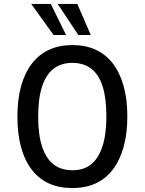

<svg xmlns="http://www.w3.org/2000/svg" viewBox="-20 -942 732 971"><path d="M346 9Q279 9 228 -14Q177 -37 141 -83.5Q105 -130 86.5 -197.5Q68 -265 68 -352Q68 -439 86.5 -506Q105 -573 141 -620Q177 -667 228.5 -690.5Q280 -714 346 -714Q413 -714 464 -690.5Q515 -667 550.5 -621Q586 -575 605 -507.5Q624 -440 624 -353Q624 -266 605 -198.5Q586 -131 550.5 -84.5Q515 -38 464 -14.5Q413 9 346 9ZM346 -81Q404 -81 441 -111Q478 -141 498 -201.5Q518 -262 518 -353Q518 -445 499 -505Q480 -565 441.5 -594.5Q403 -624 346 -624Q289 -624 251 -594.5Q213 -565 193 -505Q173 -445 173 -352Q173 -261 193 -200.5Q213 -140 251 -110.5Q289 -81 346 -81ZM376 -765 272 -922H371L439 -765ZM251 -765 138 -922H237L314 -765Z"/></svg>

Font: Nunito Sans 7pt Condensed SemiBold
Style: Regular
Weight: 600
Width: 3
Designer: Vernon Adams
Foundry: Vernon Adams
Version: Version 3.101;gftools[0.9.27]